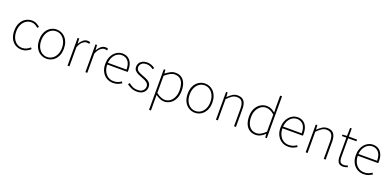

<svg xmlns="http://www.w3.org/2000/svg" viewBox="8 -1987 6991 3423"><g transform="rotate(20 3504.0 -275.5)"><path d="M295 13Q228 13 174.5 -19.5Q121 -52 90 -113.5Q59 -175 59 -262Q59 -351 92 -413Q125 -475 179 -507.5Q233 -540 296 -540Q350 -540 387 -519.5Q424 -499 450 -474L427 -448Q401 -473 369 -490Q337 -507 296 -507Q240 -507 195 -476Q150 -445 123.5 -390Q97 -335 97 -262Q97 -190 122 -135.5Q147 -81 191.5 -50.5Q236 -20 296 -20Q340 -20 377 -38.5Q414 -57 442 -83L463 -57Q430 -28 388 -7.5Q346 13 295 13Z M767 13Q704 13 650.5 -19.5Q597 -52 565 -113.5Q533 -175 533 -262Q533 -351 565 -413Q597 -475 650.5 -507.5Q704 -540 767 -540Q814 -540 856.5 -521.5Q899 -503 931.5 -467.5Q964 -432 982.5 -380Q1001 -328 1001 -262Q1001 -175 968.5 -113.5Q936 -52 883 -19.5Q830 13 767 13ZM767 -20Q823 -20 867.5 -50.5Q912 -81 938 -135.5Q964 -190 964 -262Q964 -335 938 -390Q912 -445 867.5 -476Q823 -507 767 -507Q711 -507 666.5 -476Q622 -445 596.5 -390Q571 -335 571 -262Q571 -190 596.5 -135.5Q622 -81 666.5 -50.5Q711 -20 767 -20Z M1165 0V-527H1195L1201 -428H1203Q1229 -476 1267 -508Q1305 -540 1352 -540Q1366 -540 1378 -538Q1390 -536 1403 -529L1394 -496Q1381 -501 1372 -503Q1363 -505 1347 -505Q1312 -505 1272 -473.5Q1232 -442 1201 -364V0Z M1504 0V-527H1534L1540 -428H1542Q1568 -476 1606 -508Q1644 -540 1691 -540Q1705 -540 1717 -538Q1729 -536 1742 -529L1733 -496Q1720 -501 1711 -503Q1702 -505 1686 -505Q1651 -505 1611 -473.5Q1571 -442 1540 -364V0Z M2027 13Q1961 13 1906 -20Q1851 -53 1818.5 -114.5Q1786 -176 1786 -262Q1786 -327 1804.5 -378Q1823 -429 1855.5 -465.5Q1888 -502 1928.5 -521Q1969 -540 2013 -540Q2074 -540 2118.5 -512Q2163 -484 2187.5 -429.5Q2212 -375 2212 -297Q2212 -289 2212 -280.5Q2212 -272 2210 -261H1824Q1824 -192 1849.5 -137.5Q1875 -83 1921 -51.5Q1967 -20 2029 -20Q2074 -20 2109 -33Q2144 -46 2174 -68L2190 -37Q2160 -19 2123 -3Q2086 13 2027 13ZM1824 -294H2177Q2177 -401 2132 -454Q2087 -507 2013 -507Q1966 -507 1925 -481.5Q1884 -456 1857 -408.5Q1830 -361 1824 -294Z M2483 13Q2424 13 2375 -8.5Q2326 -30 2291 -59L2314 -88Q2347 -60 2387 -40Q2427 -20 2485 -20Q2551 -20 2584.5 -53Q2618 -86 2618 -131Q2618 -166 2598 -189Q2578 -212 2547.5 -227Q2517 -242 2486 -253Q2446 -268 2408 -285Q2370 -302 2345 -330Q2320 -358 2320 -403Q2320 -440 2339 -471Q2358 -502 2395 -521Q2432 -540 2486 -540Q2526 -540 2565 -525Q2604 -510 2632 -486L2611 -459Q2585 -479 2555 -493Q2525 -507 2484 -507Q2419 -507 2388 -475.5Q2357 -444 2357 -405Q2357 -374 2374.5 -353.5Q2392 -333 2420.5 -319.5Q2449 -306 2480 -294Q2512 -282 2543 -269.5Q2574 -257 2599 -240Q2624 -223 2639.5 -197.5Q2655 -172 2655 -133Q2655 -94 2635 -60.5Q2615 -27 2577 -7Q2539 13 2483 13Z M2800 243V-527H2830L2836 -459H2838Q2877 -490 2923.5 -515Q2970 -540 3019 -540Q3091 -540 3138 -506.5Q3185 -473 3208 -413Q3231 -353 3231 -271Q3231 -182 3198.5 -118Q3166 -54 3113 -20.5Q3060 13 2997 13Q2960 13 2919 -4.5Q2878 -22 2836 -53V46V243ZM3000 -20Q3056 -20 3099.5 -52Q3143 -84 3168 -141Q3193 -198 3193 -271Q3193 -338 3175.5 -391.5Q3158 -445 3119.5 -476Q3081 -507 3016 -507Q2976 -507 2931 -483.5Q2886 -460 2836 -416V-91Q2883 -52 2926 -36Q2969 -20 3000 -20Z M3583 13Q3520 13 3466.5 -19.5Q3413 -52 3381 -113.5Q3349 -175 3349 -262Q3349 -351 3381 -413Q3413 -475 3466.5 -507.5Q3520 -540 3583 -540Q3630 -540 3672.5 -521.5Q3715 -503 3747.5 -467.5Q3780 -432 3798.5 -380Q3817 -328 3817 -262Q3817 -175 3784.5 -113.5Q3752 -52 3699 -19.5Q3646 13 3583 13ZM3583 -20Q3639 -20 3683.5 -50.5Q3728 -81 3754 -135.5Q3780 -190 3780 -262Q3780 -335 3754 -390Q3728 -445 3683.5 -476Q3639 -507 3583 -507Q3527 -507 3482.5 -476Q3438 -445 3412.5 -390Q3387 -335 3387 -262Q3387 -190 3412.5 -135.5Q3438 -81 3482.5 -50.5Q3527 -20 3583 -20Z M3981 0V-527H4011L4017 -443H4019Q4060 -484 4103 -512Q4146 -540 4201 -540Q4282 -540 4321 -490.5Q4360 -441 4360 -339V0H4324V-334Q4324 -421 4294.5 -464Q4265 -507 4197 -507Q4148 -507 4107.5 -481Q4067 -455 4017 -403V0Z M4733 13Q4667 13 4618 -18.5Q4569 -50 4542 -111.5Q4515 -173 4515 -262Q4515 -347 4547.5 -409.5Q4580 -472 4633.5 -506Q4687 -540 4751 -540Q4799 -540 4836 -523Q4873 -506 4913 -474L4910 -573V-794H4946V0H4916L4911 -70H4909Q4876 -37 4832 -12Q4788 13 4733 13ZM4736 -20Q4782 -20 4824.5 -44Q4867 -68 4910 -111V-435Q4867 -474 4828.5 -490.5Q4790 -507 4749 -507Q4694 -507 4649.5 -474Q4605 -441 4579 -385.5Q4553 -330 4553 -262Q4553 -190 4574.5 -135.5Q4596 -81 4637 -50.5Q4678 -20 4736 -20Z M5351 13Q5285 13 5230 -20Q5175 -53 5142.5 -114.5Q5110 -176 5110 -262Q5110 -327 5128.5 -378Q5147 -429 5179.5 -465.5Q5212 -502 5252.5 -521Q5293 -540 5337 -540Q5398 -540 5442.5 -512Q5487 -484 5511.5 -429.5Q5536 -375 5536 -297Q5536 -289 5536 -280.5Q5536 -272 5534 -261H5148Q5148 -192 5173.5 -137.5Q5199 -83 5245 -51.5Q5291 -20 5353 -20Q5398 -20 5433 -33Q5468 -46 5498 -68L5514 -37Q5484 -19 5447 -3Q5410 13 5351 13ZM5148 -294H5501Q5501 -401 5456 -454Q5411 -507 5337 -507Q5290 -507 5249 -481.5Q5208 -456 5181 -408.5Q5154 -361 5148 -294Z M5683 0V-527H5713L5719 -443H5721Q5762 -484 5805 -512Q5848 -540 5903 -540Q5984 -540 6023 -490.5Q6062 -441 6062 -339V0H6026V-334Q6026 -421 5996.5 -464Q5967 -507 5899 -507Q5850 -507 5809.5 -481Q5769 -455 5719 -403V0Z M6399 13Q6350 13 6323 -6Q6296 -25 6285.5 -59.5Q6275 -94 6275 -140V-494H6191V-522L6275 -527L6279 -681H6310V-527H6466V-494H6310V-135Q6310 -84 6327 -52Q6344 -20 6402 -20Q6417 -20 6436 -25Q6455 -30 6469 -37L6481 -7Q6458 1 6435.5 7Q6413 13 6399 13Z M6781 13Q6715 13 6660 -20Q6605 -53 6572.5 -114.5Q6540 -176 6540 -262Q6540 -327 6558.5 -378Q6577 -429 6609.5 -465.5Q6642 -502 6682.5 -521Q6723 -540 6767 -540Q6828 -540 6872.5 -512Q6917 -484 6941.5 -429.5Q6966 -375 6966 -297Q6966 -289 6966 -280.5Q6966 -272 6964 -261H6578Q6578 -192 6603.5 -137.5Q6629 -83 6675 -51.5Q6721 -20 6783 -20Q6828 -20 6863 -33Q6898 -46 6928 -68L6944 -37Q6914 -19 6877 -3Q6840 13 6781 13ZM6578 -294H6931Q6931 -401 6886 -454Q6841 -507 6767 -507Q6720 -507 6679 -481.5Q6638 -456 6611 -408.5Q6584 -361 6578 -294Z"/></g></svg>

Font: Noto Sans TC
Style: Regular
Weight: 100
Designer: Ryoko NISHIZUKA 西塚涼子 (kana, bopomofo & ideographs); Paul D. Hunt (Latin, Greek & Cyrillic); Sandoll Communications 산돌커뮤니
Foundry: Adobe
Version: Version 2.004;hotconv 1.0.118;makeotfexe 2.5.65603